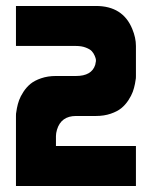

<svg xmlns="http://www.w3.org/2000/svg" viewBox="-20 -620 540 640"><path d="M299.8 -600.1Q389.6 -600.1 420.9 -523.4Q433.1 -494.1 433.1 -466.8V-366.7Q433.1 -363.8 432.9 -359.1Q432.6 -354.5 429.9 -340.6Q427.2 -326.7 422.6 -314Q418 -301.3 408 -285.9Q397.9 -270.5 384.5 -259.5Q371.1 -248.5 349.1 -241Q327.1 -233.4 299.8 -233.4H233.4Q183.6 -233.4 169.9 -187.5Q166.5 -175.8 166.5 -166.5V-133.3H433.1V0H33.2V-233.4Q33.2 -236.3 33.4 -241Q33.7 -245.6 36.4 -259.5Q39.1 -273.4 43.7 -286.1Q48.3 -298.8 58.3 -314.2Q68.4 -329.6 81.8 -340.6Q95.2 -351.6 117.2 -359.1Q139.2 -366.7 166.5 -366.7H233.4Q285.6 -366.7 297.4 -403.8Q299.8 -416.5 299.8 -416.5Q299.8 -418.5 299.6 -421.9Q299.3 -425.3 295.7 -434.1Q292 -442.9 285.9 -449.5Q279.8 -456.1 265.9 -461.4Q252 -466.8 233.4 -466.8H33.2V-600.1Z"/></svg>

Font: Malkor
Style: Bold
Weight: 700
Version: Version 1.3